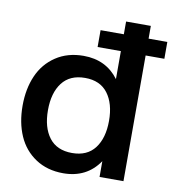

<svg xmlns="http://www.w3.org/2000/svg" viewBox="-82 -793 798 877"><g transform="rotate(10 317.0 -354.0)"><path d="M324.2 -583V-661.1H432.1V-720.2H546.9V-661.1H633.8V-583H546.9V0H436V-73.2Q377.9 12.2 269 12.2Q194.8 12.2 140.6 -23.7Q86.4 -59.6 59.8 -120.6Q33.2 -181.6 33.2 -259.8Q33.2 -337.9 59.8 -398.9Q86.4 -460 140.6 -496.1Q194.8 -532.2 269 -532.2Q373.5 -532.2 432.1 -453.1V-583ZM150.9 -259.8Q150.9 -179.7 186.5 -132.8Q222.2 -85.9 293 -85.9Q362.8 -85.9 398.4 -132.8Q434.1 -179.7 434.1 -259.8Q434.1 -339.8 398.4 -387Q362.8 -434.1 293 -434.1Q222.7 -434.1 186.8 -387.2Q150.9 -340.3 150.9 -259.8Z"/></g></svg>

Font: Aspekta 550
Style: Regular
Weight: 550
Designer: Ivo Dolenc
Version: Version 2.000